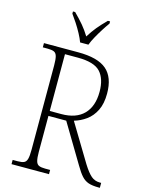

<svg xmlns="http://www.w3.org/2000/svg" viewBox="-135 -1013 835 1094"><g transform="rotate(15 282.0 -465.5)"><path d="M43 0V-25H72Q96 -25 109 -30.5Q122 -36 127 -54Q132 -72 132 -108V-606Q132 -642 127 -660Q122 -678 109 -683.5Q96 -689 72 -689H43V-714H245Q361 -714 413 -669.5Q465 -625 465 -529Q465 -469 445 -429Q425 -389 392.5 -365.5Q360 -342 322 -331L456 -109Q483 -66 504.5 -47.5Q526 -29 556 -29H564V0H558Q519 0 496 -8Q473 -16 455.5 -35.5Q438 -55 417 -91L280 -320H175V-108Q175 -72 180 -54Q185 -36 198 -30.5Q211 -25 235 -25H264V0ZM243 -349Q330 -349 375.5 -395.5Q421 -442 421 -528Q421 -604 384.5 -644Q348 -684 251 -684H175V-349ZM241 -771Q233 -793 218.5 -820Q204 -847 187 -873Q170 -899 156 -918V-931H169Q201 -899 223 -873Q245 -847 266 -813Q287 -847 308.5 -873Q330 -899 362 -931H375V-918Q361 -899 344.5 -873Q328 -847 313 -820Q298 -793 290 -771Z"/></g></svg>

Font: Noto Serif Georgian SemiCondensed ExtraLight
Style: Regular
Weight: 200
Width: 4
Designer: Monotype Design Team, Akaki Razmadze
Foundry: Google LLC
Version: Version 2.003; ttfautohint (v1.8.4.7-5d5b)